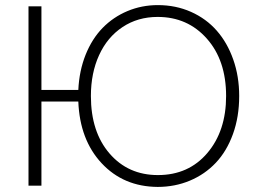

<svg xmlns="http://www.w3.org/2000/svg" viewBox="-20 -735 1012 760"><path d="M604 4.9Q468.8 3.9 382.3 -88.9Q295.9 -181.6 290 -333H144V0H92.8V-710H144V-378.9H290Q293.5 -454.6 318.8 -518.1Q344.2 -581.5 386.2 -624.5Q428.2 -667.5 484.6 -691.2Q541 -714.8 605 -714.8Q675.8 -714.8 736.1 -688Q796.4 -661.1 838.1 -613.5Q879.9 -565.9 903.3 -499.3Q926.8 -432.6 926.8 -355Q926.8 -272.5 902.1 -204.3Q877.4 -136.2 834.2 -90.6Q791 -44.9 731.7 -20Q672.4 4.9 604 4.9ZM605 -42Q726.6 -42 800.8 -129.4Q875 -216.8 875 -355Q875 -496.1 798.8 -582Q722.7 -668 604 -668Q525.4 -668 465.1 -627.9Q404.8 -587.9 372.3 -516.8Q339.8 -445.8 339.8 -355Q339.8 -212.9 413.6 -127.4Q487.3 -42 605 -42Z"/></svg>

Font: Rawline Light
Style: Regular
Weight: 300
Designer: Matt McInerney, Pablo Impallari, Rodrigo Fuenzalida
Foundry: Matt McInerney, Pablo Impallari, Rodrigo Fuenzalida
Version: Version 4.020;PS 004.020;hotconv 1.0.88;makeotf.lib2.5.64775